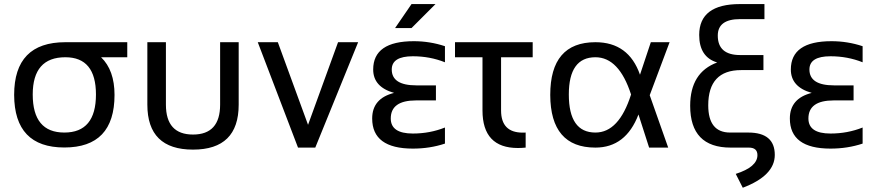

<svg xmlns="http://www.w3.org/2000/svg" viewBox="-20 -718 4265 934"><path d="M293 -73.2Q446.8 -73.2 446.8 -258.3Q446.8 -439.5 297.9 -439.5Q139.2 -439.5 139.2 -258.3Q139.2 -73.2 293 -73.2ZM48.8 -256.3Q48.8 -512.7 297.9 -512.7H599.1V-439.5H471.7Q537.1 -376.5 537.1 -256.3Q537.1 -0.5 293 -0.5Q49.8 -0.5 48.8 -256.3Z M696.8 -209V-512.7H787.1V-209Q787.1 -63.5 918.9 -63.5Q1050.8 -63.5 1050.8 -209V-512.7H1141.1V-209Q1141.1 9.8 918.9 9.8Q696.8 9.8 696.8 -209Z M1233.9 -512.7H1331.5L1478.5 -110.8L1624.5 -512.7H1722.2L1513.7 0H1429.7Z M2144.5 -415Q2071.3 -444.3 1988.3 -444.3Q1885.7 -444.3 1885.7 -379.9Q1885.7 -302.7 2005.4 -302.7H2100.6V-229.5H2003.9Q1880.9 -229.5 1880.9 -141.6Q1880.9 -68.4 1988.3 -68.4Q2071.3 -68.4 2144.5 -97.7V-19.5Q2071.3 4.9 1988.3 4.9Q1790.5 4.9 1790.5 -141.6Q1790.5 -239.3 1897 -266.1Q1795.4 -294.9 1795.4 -379.9Q1795.4 -517.6 1993.2 -517.6Q2071.3 -517.6 2144.5 -493.2ZM1981.9 -698.2H2098.6L1981.9 -581.5H1901.9Z M2193.4 -512.7H2571.3V-439.5H2417.5V-180.7Q2417.5 -72.8 2522.9 -72.8Q2529.8 -72.8 2537.1 -73.2V0Q2517.1 2 2499.5 2Q2327.1 2 2327.1 -180.7V-439.5H2193.4Z M2656.7 -256.3Q2656.7 -512.7 2876.5 -512.7Q3038.1 -512.7 3093.3 -354.5L3146 -512.7H3237.3L3140.6 -254.9L3230.5 0H3137.7L3085.9 -161.1Q3024.4 0 2876.5 0Q2657.7 0 2656.7 -256.3ZM2876.5 -73.2Q2991.2 -73.2 3049.8 -258.3Q2991.2 -439.5 2876.5 -439.5Q2747.1 -439.5 2747.1 -258.3Q2747.1 -73.2 2876.5 -73.2Z M3579.6 -698.2H3698.7V-625H3580.1Q3471.7 -625 3471.7 -544.9Q3471.7 -450.2 3580.6 -450.2H3693.8V-377H3585.4Q3425.3 -377 3425.3 -205.6Q3425.3 -73.2 3531.7 -73.2H3620.1Q3749 -73.2 3749 35.6Q3749 136.2 3593.3 195.3L3559.1 127.9Q3664.6 94.2 3664.6 36.6Q3664.6 0 3622.6 0H3534.2Q3337.4 0 3337.4 -203.6Q3337.4 -365.7 3468.8 -414.1Q3381.3 -440.4 3381.3 -547.9Q3381.3 -698.2 3579.6 -698.2Z M4176.3 -415Q4103 -444.3 4020 -444.3Q3917.5 -444.3 3917.5 -379.9Q3917.5 -302.7 4037.1 -302.7H4132.3V-229.5H4035.6Q3912.6 -229.5 3912.6 -141.6Q3912.6 -68.4 4020 -68.4Q4103 -68.4 4176.3 -97.7V-19.5Q4103 4.9 4020 4.9Q3822.3 4.9 3822.3 -141.6Q3822.3 -239.3 3928.7 -266.1Q3827.1 -294.9 3827.1 -379.9Q3827.1 -517.6 4024.9 -517.6Q4103 -517.6 4176.3 -493.2Z"/></svg>

Font: Voltera
Style: Regular
Weight: 400
Designer: Bernd Montag
Version: Version 1.301